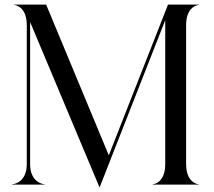

<svg xmlns="http://www.w3.org/2000/svg" viewBox="-20 -800 928 832"><path d="M411.5 12.5 696 -712.5V-88.5C696 -9 647 -1.5 642 -1.5V0H841V-1.5C836 -1.5 786.5 -9 786.5 -88.5V-691.5C786.5 -771 836 -778.5 841 -778.5V-780H708L451.5 -127L180 -780H41.5V-778.5C46.5 -778.5 96 -771 96 -691.5V-88.5C96 -9 38.5 -1.5 33 -1.5V0H173.5V-1.5C168 -1.5 110.5 -9 110.5 -88.5V-704.5Z"/></svg>

Font: Beautique Display
Style: Regular
Weight: 400
Designer: Nhat-Quang Ngo
Version: Version 1.100;Glyphs 3.2.3 (3260)